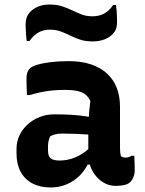

<svg xmlns="http://www.w3.org/2000/svg" viewBox="-20 -818 640 848"><path d="M510 -347Q510 -324 510 -301Q510 -278 510 -255Q510 -232 510 -209Q510 -186 510 -164Q510 -153 511 -144.5Q512 -136 514 -128Q517 -126 522.5 -124Q528 -122 534 -122Q541 -122 548 -124Q555 -126 561 -130H573Q574 -113 574.5 -97.5Q575 -82 575 -65Q575 -49 568.5 -34Q562 -19 552 -11Q542 -3 524.5 0Q507 3 492 3Q465 3 443 -8.5Q421 -20 404.5 -39.5Q388 -59 379 -84Q370 -109 370 -136Q370 -163 370 -190Q370 -217 370 -243Q370 -263 371 -283.5Q372 -304 374 -326Q376 -348 379 -372Q370 -391 356 -401.5Q342 -412 320 -416.5Q298 -421 267 -421Q238 -421 212 -418.5Q186 -416 161.5 -411Q137 -406 111 -398H99Q98 -416 97.5 -435.5Q97 -455 97 -473Q97 -486 100.5 -497Q104 -508 111 -515Q119 -524 143 -531.5Q167 -539 203 -543.5Q239 -548 283 -548Q340 -548 382.5 -533.5Q425 -519 453.5 -492.5Q482 -466 496 -429Q510 -392 510 -347ZM192 -153Q192 -129 203.5 -119Q215 -109 243 -109Q267 -109 291 -115.5Q315 -122 339 -136.5Q363 -151 386 -175L390 -91H367Q353 -63 329.5 -40Q306 -17 273.5 -3.5Q241 10 204 10Q157 10 123 -8Q89 -26 71 -59.5Q53 -93 53 -140V-162Q53 -192 65.5 -219Q78 -246 100.5 -267Q123 -288 153.5 -300.5Q184 -313 220 -313Q259 -313 294 -311Q329 -309 357.5 -304.5Q386 -300 406 -295Q413 -292 417.5 -279.5Q422 -267 424 -250.5Q426 -234 426 -219Q397 -222 367.5 -224Q338 -226 309.5 -227Q281 -228 253 -228Q237 -228 224.5 -225Q212 -222 202 -216Q197 -206 194.5 -195Q192 -184 192 -172ZM388 -746Q417 -746 439 -757.5Q461 -769 480 -796H492Q494 -784 495 -771.5Q496 -759 496.5 -746Q497 -733 497 -720Q497 -706 493.5 -693.5Q490 -681 479 -669Q465 -653 441.5 -644Q418 -635 389 -635Q358 -635 334 -643Q310 -651 290 -661Q270 -671 248.5 -679Q227 -687 200 -687Q172 -687 150.5 -675Q129 -663 110 -637H98Q96 -649 95.5 -660.5Q95 -672 94 -684Q93 -696 93 -708Q93 -725 97 -738Q101 -751 111 -763Q125 -779 147.5 -788.5Q170 -798 198 -798Q231 -798 255 -790Q279 -782 299.5 -772Q320 -762 341 -754Q362 -746 388 -746Z"/></svg>

Font: Rec Mono Semicasual
Style: Bold
Weight: 700
Version: Version 1.085; ttfautohint (v1.8.4.7-5d5b)